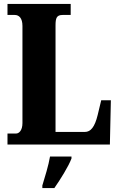

<svg xmlns="http://www.w3.org/2000/svg" viewBox="-20 -734 604 975"><path d="M18 0H538L543 -225H494L476 -150C461 -88 440 -64 411 -64H262V-605C262 -643 268 -658 298 -658H339V-714H18V-658H55C76 -658 94 -643 94 -602V-109C94 -71 76 -56 62 -56H18ZM195 208V221H256C286 178 327 113 343 71V61H234C227 104 207 169 195 208Z"/></svg>

Font: Noto Serif Hebrew ExtraCondensed Black
Style: Regular
Weight: 900
Width: 2
Designer: Monotype Design Team
Foundry: Monotype Imaging Inc.
Version: Version 2.004